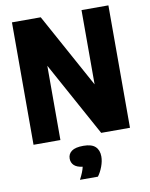

<svg xmlns="http://www.w3.org/2000/svg" viewBox="-104 -815 890 1143"><g transform="rotate(-10 340.5 -243.0)"><path d="M49 0V-740H223L469.5 -291V-740H632V0H458L211.5 -449V0ZM285 253.5Q308.5 208.5 314.5 179.5Q279 175 262.8 159Q246.5 143 246.5 118.5Q246.5 90.5 268.8 74Q291 57.5 340 57.5Q389.5 57.5 412 78.8Q434.5 100 434.5 138.5Q434.5 167 422.5 199Q410.5 231 393.5 253.5Z"/></g></svg>

Font: Encode Sans Cnd XBd
Style: Regular
Weight: 800
Width: 3
Designer: Multiple Designers
Foundry: Impallari Type
Version: Version 3.002; ttfautohint (v1.8.3) -l 8 -r 50 -G 200 -x 14 